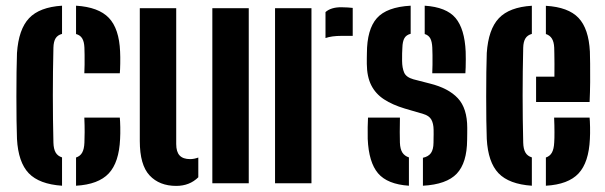

<svg xmlns="http://www.w3.org/2000/svg" viewBox="-20 -628 2074 658"><path d="M38.2 -152Q37.2 -176.1 36.7 -214.9Q36.2 -253.7 36.2 -297.5Q36.2 -341.3 36.7 -381.1Q37.2 -420.9 38.2 -446.3Q43.7 -527.6 79.6 -565.6Q115.4 -603.6 192.6 -608.5V-511.8Q177.6 -507.9 170.7 -496.9Q163.7 -485.9 163.1 -464.9Q162.1 -424 161.6 -383.1Q161.1 -342.3 161.1 -301.4Q161.1 -260.4 161.6 -220Q162.1 -179.6 163.1 -139.1Q163.7 -117.4 170.7 -105.3Q177.6 -93.3 192.6 -88.6V8.5Q114.5 3.2 78.5 -34.3Q42.5 -71.9 38.2 -152ZM240.6 8.5V-88.2Q254.9 -92.9 261.6 -105Q268.4 -117 269.3 -139.1Q270 -153.3 270.1 -175.6Q270.2 -197.8 269 -224.9H390.6Q391.7 -214.6 392.2 -192Q392.6 -169.5 391.6 -152Q388.1 -71.5 352.7 -33.7Q317.3 4.1 240.6 8.5ZM269 -377Q269.7 -388.3 269.9 -405.7Q270.2 -423.1 269.9 -439.7Q269.7 -456.3 269.3 -464.9Q268.4 -485.5 261.6 -496.5Q254.9 -507.6 240.6 -511.4V-608.5Q317.8 -603.7 353.1 -566.7Q388.4 -529.6 391.6 -451.1Q392.5 -433.7 392.1 -410.7Q391.7 -387.7 390.6 -377Z M459.1 -144.9V-600H583.9V-134.4Q583.9 -107.7 595.6 -95.2Q607.3 -82.7 631.5 -82.7Q644.9 -82.7 659.6 -88.1V-20.5Q629.8 9.1 583.9 9.1Q526.4 9.1 492.8 -26.7Q459.1 -62.5 459.1 -144.9ZM707.7 0V-600H832.5V0Z M922.6 0V-600H1047.4V0ZM1095.5 -497.6V-586.6Q1114.2 -603.2 1149.3 -603.2Q1160.9 -603.2 1171.8 -602.4Q1182.8 -601.6 1188.8 -600.9V-505.1H1150.9Q1116.8 -505.1 1095.5 -497.6Z M1240.2 -152Q1239.7 -169.5 1240.1 -192Q1240.5 -214.6 1241.2 -224.9H1350.6Q1350 -197.8 1350 -175.6Q1350 -153.3 1350.5 -139.1Q1351.4 -117 1359 -105.1Q1366.7 -93.3 1381.4 -88.6V8.5Q1307.7 3.6 1275.6 -34.1Q1243.6 -71.9 1240.2 -152ZM1429.4 8.5V-87.3Q1448.3 -91.3 1456.9 -103.5Q1465.5 -115.7 1465.7 -139.1Q1465.9 -152.2 1465.9 -157Q1466 -161.8 1466.1 -166.3Q1466.1 -170.8 1466 -183.1Q1465.7 -204.8 1458.2 -218.2Q1450.6 -231.6 1430.6 -237.4L1366.9 -256.1Q1325.1 -268.7 1296.2 -287.5Q1267.3 -306.3 1252.4 -335.7Q1237.5 -365 1237.1 -409Q1237 -418.8 1237.1 -427.6Q1237.2 -436.5 1237.4 -445.5Q1237.6 -527.2 1271.4 -565.6Q1305.2 -604 1387.4 -608.5V-512.2Q1372.2 -508.3 1365.9 -497.1Q1359.6 -485.9 1359 -464.9Q1358.5 -451.9 1358.1 -444.7Q1357.8 -437.4 1358 -419.4Q1358.2 -395.2 1365.1 -379.2Q1372 -363.2 1396.9 -356.2L1453.6 -341.6Q1517 -325.8 1549.1 -291.3Q1581.3 -256.9 1581.3 -189.5Q1581.3 -180.1 1581.2 -169.3Q1581.1 -158.6 1580.9 -148.8Q1580.4 -69.9 1545.4 -32.9Q1510.4 4.1 1429.4 8.5ZM1461.4 -377Q1462 -388.3 1462.2 -405.7Q1462.4 -423.1 1462.2 -439.7Q1462 -456.3 1461.5 -464.9Q1460.6 -485 1454.8 -496.1Q1449 -507.2 1435.5 -511.4V-608.5Q1509.7 -603.6 1541.1 -566.4Q1572.4 -529.2 1575.9 -451.1Q1576.3 -439.6 1576.3 -425Q1576.3 -410.5 1575.9 -397.2Q1575.5 -384 1574.9 -377Z M1648.2 -152Q1647.2 -176.1 1646.7 -214.9Q1646.2 -253.7 1646.2 -297.5Q1646.2 -341.3 1646.7 -381.1Q1647.2 -420.9 1648.2 -446.3Q1653.7 -527.6 1689.7 -565.6Q1725.7 -603.6 1802.7 -608.3V-511.8Q1787.7 -507.7 1780.7 -496.4Q1773.7 -485.1 1773.1 -464.9Q1772.1 -424 1771.6 -383.2Q1771.1 -342.4 1771.1 -301.6Q1771.1 -260.7 1771.6 -220.2Q1772.1 -179.8 1773.1 -139.1Q1773.7 -117.2 1780.7 -105.2Q1787.6 -93.2 1802.7 -88.6V8.5Q1724.5 3.2 1688.5 -34.3Q1652.5 -71.9 1648.2 -152ZM1850.8 8.5V-88.2Q1864.7 -92.9 1871.4 -105Q1878.2 -117.1 1879.3 -139.1Q1880.3 -153.1 1880.2 -175.4Q1880.2 -197.7 1879 -224.9H2000.6Q2001.7 -214.6 2002.2 -192Q2002.6 -169.5 2001.6 -152Q1998 -71.5 1962.8 -33.7Q1927.6 4.1 1850.8 8.5ZM1817.2 -278.4V-365.2H1880Q1880.3 -388.4 1880.2 -408.8Q1880 -429.3 1879.8 -444Q1879.5 -458.8 1879.3 -464.9Q1878.4 -484.4 1871.5 -495.6Q1864.6 -506.9 1850.8 -511.4V-608.1Q1927.6 -603.6 1962.6 -566.7Q1997.6 -529.7 2001.6 -451.1Q2002.1 -438.8 2002.4 -410.4Q2002.7 -382 2002.5 -346.8Q2002.2 -311.7 2000.6 -278.4Z"/></svg>

Font: Big Shoulders Stencil Thin
Style: Regular
Weight: 100
Designer: Patric King
Foundry: XO Type Co
Version: Version 2.001